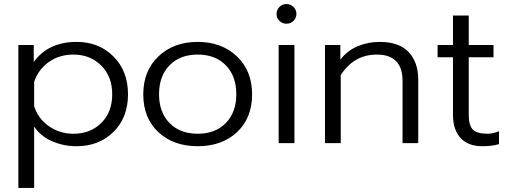

<svg xmlns="http://www.w3.org/2000/svg" viewBox="-20 -700 2495 939"><path d="M69.8 219.2V-480H145V-397Q216.3 -495.1 355 -495.1Q463.4 -495.1 534.7 -424.1Q606 -353 606 -238.8Q606 -125 534.9 -54.9Q463.9 15.1 355 15.1Q290 15.1 234.1 -9.5Q178.2 -34.2 147 -81.1V219.2ZM338.9 -45.9Q421.9 -45.9 475.3 -98.6Q528.8 -151.4 528.8 -238.8Q528.8 -325.7 475.1 -379.4Q421.4 -433.1 338.9 -433.1Q271 -433.1 219.5 -397.2Q168 -361.3 147 -299.8V-181.2Q165.5 -120.6 218.5 -83.3Q271.5 -45.9 338.9 -45.9Z M680.7 -238.8Q680.7 -353.5 754.9 -424.3Q829.1 -495.1 946.8 -495.1Q1064.5 -495.1 1138.7 -424.3Q1212.9 -353.5 1212.9 -238.8Q1212.9 -122.6 1139.2 -53.7Q1065.4 15.1 946.8 15.1Q828.1 15.1 754.4 -53.7Q680.7 -122.6 680.7 -238.8ZM1135.7 -238.8Q1135.7 -328.1 1084.5 -380.6Q1033.2 -433.1 946.8 -433.1Q860.4 -433.1 809.1 -380.6Q757.8 -328.1 757.8 -238.8Q757.8 -150.9 809.1 -98.4Q860.4 -45.9 946.8 -45.9Q1033.2 -45.9 1084.5 -98.4Q1135.7 -150.9 1135.7 -238.8Z M1415.3 -597.9Q1400.9 -584 1380.9 -584Q1360.8 -584 1346.7 -597.9Q1332.5 -611.8 1332.5 -631.8Q1332.5 -651.9 1346.7 -666Q1360.8 -680.2 1380.9 -680.2Q1400.9 -680.2 1415.3 -666Q1429.7 -651.9 1429.7 -631.8Q1429.7 -611.8 1415.3 -597.9ZM1342.8 0V-480H1419.9V0Z M1569.3 0V-480H1644.5V-408.2Q1679.2 -453.1 1729.7 -474.1Q1780.3 -495.1 1837.4 -495.1Q1932.1 -495.1 1978.8 -445.1Q2025.4 -395 2025.4 -311V0H1948.7V-304.2Q1948.7 -433.1 1822.8 -433.1Q1711.4 -433.1 1646.5 -333V0Z M2338.4 15.1Q2270.5 15.1 2232.9 -24.7Q2195.3 -64.5 2195.3 -139.2V-419.9H2120.1V-480H2195.3V-624H2272.5V-480H2393.6V-419.9H2272.5V-137.2Q2272.5 -86.9 2292.5 -66.4Q2312.5 -45.9 2365.2 -45.9Q2390.1 -45.9 2420.4 -58.1V4.9Q2386.2 15.1 2338.4 15.1Z"/></svg>

Font: Prompt Light
Style: Regular
Weight: 300
Designer: Katatrad Team
Foundry: CadsonDemak
Version: Version 1.000;PS 001.000;hotconv 1.0.88;makeotf.lib2.5.64775